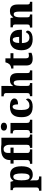

<svg xmlns="http://www.w3.org/2000/svg" viewBox="1824 -2638 1039 4728"><g transform="rotate(-90 2344.0 -274.5)"><path d="M11 225V167H24Q36 167 51.5 163Q67 159 79 145.5Q91 132 91 105V-407Q91 -454 74.5 -466.5Q58 -479 32 -479H25V-536H230L251 -463H255Q277 -499 314 -522.5Q351 -546 408 -546Q508 -546 560.5 -478.5Q613 -411 613 -265Q613 -120 561 -54Q509 12 406 12Q355 12 322.5 -4.5Q290 -21 268 -50H263Q264 -24 265.5 4Q267 32 267 60V103Q267 131 278.5 145Q290 159 306 163Q322 167 333 167H362V225ZM354 -65Q399 -65 418 -113.5Q437 -162 437 -263Q437 -360 418 -413.5Q399 -467 357 -467Q304 -467 285.5 -413.5Q267 -360 267 -265Q267 -162 285 -113.5Q303 -65 354 -65Z M674 0V-57H700Q711 -57 726.5 -61.5Q742 -66 754 -79Q766 -92 766 -120V-460H678V-536H766V-554Q766 -655 832 -711.5Q898 -768 1045 -768Q1106 -768 1151 -760H1316V-125Q1316 -84 1337 -70.5Q1358 -57 1383 -57H1395V0H1067V-57H1074Q1099 -57 1120 -70.5Q1141 -84 1141 -125V-580Q1140 -612 1128 -641Q1116 -670 1093 -688.5Q1070 -707 1038 -707Q993 -707 967 -680Q941 -653 941 -586V-536H1072V-460H941V-120Q941 -92 952.5 -79Q964 -66 979.5 -61.5Q995 -57 1008 -57H1029V0Z M1589 -622Q1548 -622 1520 -641Q1492 -660 1492 -698Q1492 -738 1520 -756Q1548 -774 1589 -774Q1628 -774 1657 -756Q1686 -738 1686 -698Q1686 -660 1657 -641Q1628 -622 1589 -622ZM1427 0V-57H1439Q1469 -57 1487.5 -72.5Q1506 -88 1506 -130V-412Q1506 -450 1486.5 -464.5Q1467 -479 1439 -479H1423V-536H1681V-128Q1681 -87 1700 -72Q1719 -57 1748 -57H1759V0Z M2078 10Q2001 10 1943.5 -15.5Q1886 -41 1854 -101.5Q1822 -162 1822 -267Q1822 -375 1855.5 -437Q1889 -499 1946.5 -524.5Q2004 -550 2075 -550Q2186 -550 2234.5 -517.5Q2283 -485 2283 -444Q2283 -423 2272.5 -401.5Q2262 -380 2230.5 -365Q2199 -350 2138 -350Q2138 -386 2133 -416.5Q2128 -447 2115.5 -466Q2103 -485 2081 -485Q2056 -485 2037.5 -465.5Q2019 -446 2009 -398.5Q1999 -351 1999 -268Q1999 -168 2024 -118.5Q2049 -69 2104 -69Q2159 -69 2198 -94Q2237 -119 2255 -154Q2269 -146 2275 -132.5Q2281 -119 2281 -105Q2281 -80 2260.5 -53Q2240 -26 2195 -8Q2150 10 2078 10Z M2339 0V-57H2344Q2374 -57 2395 -69Q2416 -81 2416 -125V-644Q2416 -670 2403.5 -682.5Q2391 -695 2375.5 -699Q2360 -703 2349 -703H2335V-760H2591V-606Q2591 -568 2589.5 -531.5Q2588 -495 2587 -474H2594Q2613 -505 2646.5 -527.5Q2680 -550 2743 -550Q2826 -550 2867 -504.5Q2908 -459 2908 -358V-128Q2908 -82 2922 -69.5Q2936 -57 2970 -57H2974V0H2732V-322Q2732 -386 2717 -421.5Q2702 -457 2665 -457Q2635 -457 2619.5 -434.5Q2604 -412 2598 -377Q2592 -342 2592 -305V-122Q2592 -81 2608.5 -69Q2625 -57 2658 -57H2662V0Z M3258 10Q3181 10 3138 -25.5Q3095 -61 3095 -149V-464H3020V-519Q3058 -519 3085 -534Q3112 -549 3127 -565Q3141 -580 3153 -604Q3165 -628 3173 -661H3271V-536H3398V-464H3271V-165Q3271 -122 3284 -102.5Q3297 -83 3333 -83Q3353 -83 3372 -85.5Q3391 -88 3407 -92V-19Q3390 -11 3351.5 -0.5Q3313 10 3258 10Z M3740 10Q3604 10 3537 -62.5Q3470 -135 3470 -266Q3470 -406 3537.5 -478Q3605 -550 3728 -550Q3842 -550 3907.5 -489Q3973 -428 3973 -309V-255H3647Q3649 -159 3683 -114.5Q3717 -70 3783 -70Q3834 -70 3865.5 -95.5Q3897 -121 3914 -158Q3930 -153 3941.5 -140.5Q3953 -128 3953 -110Q3953 -82 3931.5 -54.5Q3910 -27 3863 -8.5Q3816 10 3740 10ZM3799 -323Q3799 -398 3783 -439.5Q3767 -481 3732 -481Q3695 -481 3672.5 -440.5Q3650 -400 3649 -323Z M4029 0V-57H4033Q4067 -57 4086 -69Q4105 -81 4105 -125V-415Q4105 -456 4088 -467.5Q4071 -479 4038 -479H4034V-536H4264L4277 -469H4282Q4303 -504 4337 -527Q4371 -550 4434 -550Q4514 -550 4555.5 -504.5Q4597 -459 4597 -358V-128Q4597 -82 4611 -69.5Q4625 -57 4659 -57H4663V0H4422V-322Q4422 -386 4408.5 -421.5Q4395 -457 4357 -457Q4328 -457 4311.5 -435.5Q4295 -414 4288 -379.5Q4281 -345 4281 -305V-122Q4281 -81 4297.5 -69Q4314 -57 4347 -57H4351V0Z"/></g></svg>

Font: Noto Serif ExtraBold
Style: Regular
Weight: 800
Designer: Monotype Design Team
Foundry: Monotype Imaging Inc.
Version: Version 2.014